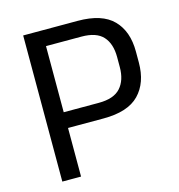

<svg xmlns="http://www.w3.org/2000/svg" viewBox="-98 -725 755 811"><g transform="rotate(-15 280.0 -319.5)"><path d="M129.6 -212.5V-281.4H310.8Q376.5 -281.4 405.9 -314.2Q435.3 -347 435.3 -404.5V-448.1Q435.3 -506.6 406.2 -538.6Q377.1 -570.6 311.9 -570.6H129V-639H313.7Q420.3 -639 469.1 -588.8Q518 -538.7 518 -450.3V-402.3Q518 -313.7 468.8 -263.1Q419.7 -212.5 313 -212.5ZM75.6 0V-639H157.1V-261.1L157.5 -224.1V0Z"/></g></svg>

Font: Anek Bangla Medium
Style: Regular
Weight: 500
Designer: Sulekha Rajkumar (Bangla), Yesha Goshar (Latin)
Foundry: Ek Type
Version: Version 1.003